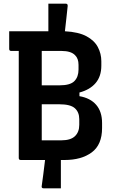

<svg xmlns="http://www.w3.org/2000/svg" viewBox="-20 -870 640 1044"><path d="M207 140Q210 121 215 81Q220 41 225 0H93Q82 0 82 -11V-593H41Q30 -593 30 -604V-700H243V-850H338Q349 -850 348 -837Q345 -808 341 -771.5Q337 -735 333 -700Q407 -696 450 -673Q493 -650 512 -614Q531 -578 531 -537V-513Q531 -455 500 -418.5Q469 -382 412 -367V-347Q471 -337 503 -300Q535 -263 535 -201V-174Q535 -83 479 -41.5Q423 0 331 0H311V154H217Q204 154 207 140ZM314 -593H207V-406H304Q362 -406 384.5 -429Q407 -452 407 -492V-517Q407 -552 388 -570Q366 -593 314 -593ZM207 -107H314Q364 -107 387.5 -129.5Q411 -152 411 -191V-222Q411 -260 387 -281.5Q363 -303 303 -303H207Z"/></svg>

Font: Recursive Mn Lnr St SmB
Style: Regular
Weight: 600
Monospace: yes
Version: Version 1.079;hotconv 1.0.112;makeotfexe 2.5.65598; ttfautoh